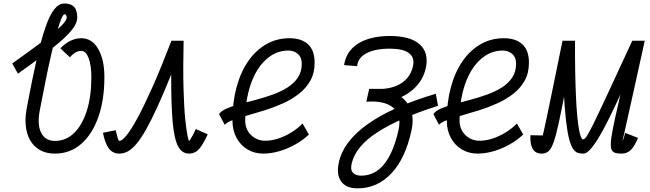

<svg xmlns="http://www.w3.org/2000/svg" viewBox="-20 -846 3640 1075"><path d="M288 14Q225.5 14 185 -18.5Q144.5 -51 130.2 -108.2Q116 -165.5 129.5 -240Q159 -397 184.2 -508.5Q209.5 -620 233.5 -690.2Q257.5 -760.5 283.5 -793.5Q309.5 -826.5 341 -826.5Q376 -826.5 394.2 -808Q412.5 -789.5 412.5 -748Q412.5 -724 395.2 -696.5Q378 -669 339.5 -633Q301 -597 237.5 -548.5Q174 -500 80.5 -433.5L48.5 -490.5Q156 -567 223.2 -618Q290.5 -669 322 -700.2Q353.5 -731.5 353.5 -748.5Q353.5 -755 350.2 -760.8Q347 -766.5 342 -766.5Q334 -766.5 322.5 -738.8Q311 -711 297 -660.8Q283 -610.5 267.2 -542.8Q251.5 -475 235.5 -394.8Q219.5 -314.5 202.5 -227Q187.5 -148 210.5 -102.5Q233.5 -57 288 -57Q349 -57 394.8 -101.2Q440.5 -145.5 466 -225.8Q491.5 -306 491.5 -414.5Q491.5 -480 476.2 -520.5Q461 -561 435.5 -561Q417 -561 401 -551.2Q385 -541.5 371 -525.5L318 -575.5Q342 -601 372.2 -616.5Q402.5 -632 435.5 -632Q495 -632 529.8 -572Q564.5 -512 564.5 -414.5Q564.5 -285.5 530 -189Q495.5 -92.5 433.5 -39.2Q371.5 14 288 14Z M1076.5 -123.5 1143 -94Q1116.5 -36 1094 -11Q1071.5 14 1038 14Q999 14 977 -27.2Q955 -68.5 946.5 -165.5Q938 -262.5 938.5 -429Q896 -323.5 861.2 -247.5Q826.5 -171.5 797.8 -120.8Q769 -70 744 -40.5Q719 -11 695.8 1.5Q672.5 14 649 14Q611 14 589.5 -14.8Q568 -43.5 556.5 -102.5L627.5 -117Q634 -90 637.8 -77Q641.5 -64 644.2 -60.5Q647 -57 649 -57Q662.5 -57 687.5 -87Q712.5 -117 748.8 -183.2Q785 -249.5 832.8 -356.5Q880.5 -463.5 940 -618H1008Q1004.5 -458.5 1007.5 -350.5Q1010.5 -242.5 1017.2 -177.8Q1024 -113 1030.2 -85Q1036.5 -57 1038 -57Q1040.5 -57 1046.2 -66.2Q1052 -75.5 1060.2 -90.5Q1068.5 -105.5 1076.5 -123.5Z M1674 -154.5 1709.5 -93Q1676 -61 1632.5 -36.8Q1589 -12.5 1542.8 0.8Q1496.5 14 1454 14Q1404.5 14 1365.5 -9.5Q1326.5 -33 1304 -74.8Q1281.5 -116.5 1281.5 -170.5Q1281.5 -273.5 1304.5 -358Q1327.5 -442.5 1370 -503.8Q1412.5 -565 1471 -598.5Q1529.5 -632 1601 -632Q1667.5 -632 1704.5 -598.2Q1741.5 -564.5 1741.5 -495Q1741.5 -437 1717.5 -394.2Q1693.5 -351.5 1653.5 -320.5Q1613.5 -289.5 1564.2 -267.2Q1515 -245 1464 -229Q1413 -213 1366.5 -200Q1320 -187 1286 -174.8Q1252 -162.5 1238 -147.5L1206.5 -207Q1219 -225.5 1249.8 -238.8Q1280.5 -252 1322.8 -263.2Q1365 -274.5 1412.2 -287Q1459.5 -299.5 1505 -315.8Q1550.5 -332 1587.8 -355Q1625 -378 1647.2 -410.8Q1669.5 -443.5 1669.5 -489.5Q1669.5 -525.5 1647.5 -544.2Q1625.5 -563 1595 -563Q1542.5 -563 1498.2 -534.8Q1454 -506.5 1421.5 -454.8Q1389 -403 1371 -331Q1353 -259 1353 -171.5Q1353 -121 1386 -89.5Q1419 -58 1465 -58Q1500 -58 1537.8 -70.2Q1575.5 -82.5 1611.2 -104.5Q1647 -126.5 1674 -154.5Z M2118 -277.5H2031.5L2047 -348.5H2123.5Q2193 -353.5 2237 -387.2Q2281 -421 2292.5 -477.5Q2302.5 -524 2269.5 -548.8Q2236.5 -573.5 2163 -573.5Q2079.5 -573.5 2031.5 -547.8Q1983.5 -522 1979.5 -475.5L1906.5 -481.5Q1918 -560 1985.5 -602.2Q2053 -644.5 2164 -644.5Q2277.5 -644.5 2330 -597.5Q2382.5 -550.5 2364 -464.5Q2354.5 -421 2330 -386.5Q2305.5 -352 2270.8 -327.8Q2236 -303.5 2196.5 -290.5Q2157 -277.5 2118 -277.5ZM2420 -321 2432.5 -253.5Q2216 -185 2093.2 -105.5Q1970.5 -26 1949 70Q1940.5 104.5 1956.2 121Q1972 137.5 2002 137.5Q2080.5 137.5 2132.8 70.5Q2185 3.5 2212 -121.5Q2229 -203 2180.8 -243.5Q2132.5 -284 2031 -276.5L2047 -348.5Q2134 -351 2192.2 -323.5Q2250.5 -296 2275.2 -243.2Q2300 -190.5 2284 -116.5Q2251 39 2172.2 123.8Q2093.5 208.5 1982 208.5Q1918 208.5 1890.2 170.2Q1862.5 132 1877 64.5Q1901.5 -53.5 2039 -151.2Q2176.5 -249 2420 -321Z M2874 -154.5 2909.5 -93Q2876 -61 2832.5 -36.8Q2789 -12.5 2742.8 0.8Q2696.5 14 2654 14Q2604.5 14 2565.5 -9.5Q2526.5 -33 2504 -74.8Q2481.5 -116.5 2481.5 -170.5Q2481.5 -273.5 2504.5 -358Q2527.5 -442.5 2570 -503.8Q2612.5 -565 2671 -598.5Q2729.5 -632 2801 -632Q2867.5 -632 2904.5 -598.2Q2941.5 -564.5 2941.5 -495Q2941.5 -437 2917.5 -394.2Q2893.5 -351.5 2853.5 -320.5Q2813.5 -289.5 2764.2 -267.2Q2715 -245 2664 -229Q2613 -213 2566.5 -200Q2520 -187 2486 -174.8Q2452 -162.5 2438 -147.5L2406.5 -207Q2419 -225.5 2449.8 -238.8Q2480.5 -252 2522.8 -263.2Q2565 -274.5 2612.2 -287Q2659.5 -299.5 2705 -315.8Q2750.5 -332 2787.8 -355Q2825 -378 2847.2 -410.8Q2869.5 -443.5 2869.5 -489.5Q2869.5 -525.5 2847.5 -544.2Q2825.5 -563 2795 -563Q2742.5 -563 2698.2 -534.8Q2654 -506.5 2621.5 -454.8Q2589 -403 2571 -331Q2553 -259 2553 -171.5Q2553 -121 2586 -89.5Q2619 -58 2665 -58Q2700 -58 2737.8 -70.2Q2775.5 -82.5 2811.2 -104.5Q2847 -126.5 2874 -154.5Z M3013 14Q2977.5 14 2962.2 -13.2Q2947 -40.5 2950 -89L3026 -87.5Q3026 -75.5 3024.5 -68.2Q3023 -61 3019.2 -58Q3015.5 -55 3008 -55Q3010 -55 3013.8 -67.8Q3017.5 -80.5 3025.2 -114.2Q3033 -148 3046 -211Q3059 -274 3079.5 -373.5Q3100 -473 3129.5 -618H3199.5Q3199 -523 3200.5 -444.8Q3202 -366.5 3204.8 -305.5Q3207.5 -244.5 3211.8 -199.2Q3216 -154 3221.2 -124.2Q3226.5 -94.5 3232.5 -80Q3238.5 -65.5 3244.5 -65.5Q3250 -65.5 3256.2 -71.8Q3262.5 -78 3273.5 -97Q3284.5 -116 3302.8 -153Q3321 -190 3349.5 -250.5Q3378 -311 3419.8 -401.5Q3461.5 -492 3520 -618H3590Q3571.5 -534 3553.5 -452.5Q3535.5 -371 3519.5 -299Q3503.5 -227 3491.2 -172.2Q3479 -117.5 3472 -86.2Q3465 -55 3465 -55Q3464.5 -55 3468.2 -62Q3472 -69 3480 -102L3552 -74Q3533 -26.5 3511.8 -6.2Q3490.5 14 3460 14Q3434 14 3419.5 8Q3405 2 3401.2 -18.2Q3397.5 -38.5 3403.5 -79.5Q3409.5 -120.5 3425 -190Q3440.5 -259.5 3464.5 -364.5Q3488.5 -469.5 3520 -618H3590Q3548 -524 3506.8 -432.8Q3465.5 -341.5 3427.8 -260.8Q3390 -180 3356.5 -118.2Q3323 -56.5 3295 -21.2Q3267 14 3246 14Q3231 14 3216.8 10.2Q3202.5 6.5 3189.8 -10.8Q3177 -28 3166.8 -67Q3156.5 -106 3148.5 -175.2Q3140.5 -244.5 3135.5 -353Q3130.5 -461.5 3129.5 -618H3199.5Q3167.5 -454.5 3145.8 -342.2Q3124 -230 3108.8 -159.5Q3093.5 -89 3080.2 -51.2Q3067 -13.5 3051.5 0.2Q3036 14 3013 14Z"/></svg>

Font: Victor Mono Thin
Style: Italic
Weight: 100
Italic angle: -12°
Monospace: yes
Designer: Rune Bjørnerås
Version: Version 1.561;gftools[0.9.30]